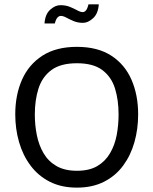

<svg xmlns="http://www.w3.org/2000/svg" viewBox="-20 -857 712 891"><path d="M336.9 13.7Q264.6 13.7 210.9 -13.7Q157.2 -41 121.6 -88.9Q85.9 -136.7 68.4 -197.8Q50.8 -258.8 50.8 -326.2Q50.8 -416 82 -486.8Q113.3 -557.6 176.8 -598.6Q240.2 -639.6 336.9 -639.6Q433.6 -639.6 496.6 -598.6Q559.6 -557.6 590.3 -486.8Q621.1 -416 621.1 -326.2Q621.1 -258.8 604 -197.8Q586.9 -136.7 551.8 -88.9Q516.6 -41 462.9 -13.7Q409.2 13.7 336.9 13.7ZM336.9 -64.5Q394.5 -64.5 431.6 -86.4Q468.8 -108.4 490.7 -146Q512.7 -183.6 521.5 -230Q530.3 -276.4 530.3 -326.2Q530.3 -392.6 513.7 -446.3Q497.1 -500 455.1 -531.7Q413.1 -563.5 336.9 -563.5Q260.7 -563.5 218.3 -531.7Q175.8 -500 158.7 -446.3Q141.6 -392.6 141.6 -326.2Q141.6 -276.4 150.9 -230Q160.2 -183.6 182.1 -146Q204.1 -108.4 242.2 -86.4Q280.3 -64.5 336.9 -64.5ZM186.5 -748Q189.5 -791 212.9 -812Q236.3 -833 259.8 -833Q285.2 -833 304.2 -825.2Q323.2 -817.4 338.4 -809.1Q353.5 -800.8 364.3 -800.8Q372.1 -800.8 378.9 -808.6Q385.7 -816.4 390.6 -836.9H438.5Q435.5 -793.9 412.1 -772.5Q388.7 -751 365.2 -751Q340.8 -751 321.3 -759.3Q301.8 -767.6 287.6 -775.4Q273.4 -783.2 261.7 -783.2Q253.9 -783.2 246.6 -775.4Q239.3 -767.6 234.4 -748Z"/></svg>

Font: Padauk
Style: Regular
Weight: 400
Designer: Debbi Hosken, Becca Hirsbrunner Spalinger
Foundry: SIL International
Version: Version 5.003